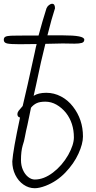

<svg xmlns="http://www.w3.org/2000/svg" viewBox="-25 -989 509 1016"><path d="M166 -540 153 -482Q178 -498 220 -498Q261 -498 298 -478.5Q335 -459 361 -425Q414 -357 414 -267Q414 -228 390 -175.5Q366 -123 321 -76Q276 -29 217 -6Q183 7 159 7Q127 7 99.5 -12Q72 -31 56 -63.5Q40 -96 40 -135Q44 -194 81 -367Q67 -370 67 -385Q67 -393 73 -402L95 -428L121 -540L159 -712Q165 -742 169 -756L78 -755Q30 -755 12.5 -759Q-5 -763 -5 -778Q-5 -790 3.5 -794.5Q12 -799 33 -800Q44 -801 179 -801Q199 -876 221 -945Q225 -955 234 -962Q243 -969 251 -969Q266 -969 266 -945Q249 -894 226 -802H306Q364 -802 392.5 -796.5Q421 -791 421 -779Q421 -766 408 -762Q395 -758 369 -758L307 -759L215 -757Q193 -671 166 -540ZM139 -419 130 -375 120 -327Q112 -294 107 -266Q103 -242 95 -219Q86 -188 86 -142Q86 -113 96.5 -89.5Q107 -66 124 -52.5Q141 -39 159 -39Q207 -39 255.5 -76Q304 -113 336 -169Q366 -223 366 -262Q366 -338 324 -392Q302 -419 274 -435Q246 -451 215 -451Q186 -451 169 -443Q152 -435 139 -419Z"/></svg>

Font: Bad Script
Style: Regular
Weight: 400
Italic angle: -10°
Designer: Roman Shchyukin (Gaslight Type Foundry), Cyreal (Charset Expansion)
Foundry: Gaslight
Version: Version 2.000